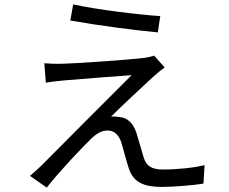

<svg xmlns="http://www.w3.org/2000/svg" viewBox="-20 -809 1040 871"><path d="M312 -789 299 -716C421 -694 596 -671 696 -662L707 -736C612 -742 421 -765 312 -789ZM727 -503 679 -557C670 -553 648 -548 631 -546C556 -537 323 -521 266 -520C234 -519 204 -520 181 -522L188 -434C210 -438 236 -441 269 -444C330 -449 498 -463 577 -468C478 -369 206 -97 166 -56C146 -37 128 -22 116 -11L192 42C248 -30 357 -145 395 -181C418 -203 441 -217 469 -217C496 -217 518 -199 530 -164C539 -135 554 -76 564 -46C585 20 635 39 715 39C769 39 861 31 903 24L908 -60C861 -48 785 -40 719 -40C668 -40 644 -56 632 -94C622 -127 608 -177 599 -206C585 -247 562 -274 523 -278C512 -280 494 -281 484 -280C521 -318 634 -423 672 -458C684 -469 708 -490 727 -503Z"/></svg>

Font: Noto Sans Mono CJK HK
Style: Regular
Weight: 400
Designer: Ryoko NISHIZUKA 西塚涼子 (kana, bopomofo & ideographs); Paul D. Hunt (Latin, Greek & Cyrillic); Sandoll Communications 산돌커뮤니
Foundry: Adobe
Version: Version 2.004;hotconv 1.0.118;makeotfexe 2.5.65603